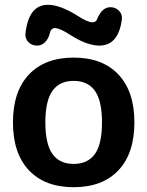

<svg xmlns="http://www.w3.org/2000/svg" viewBox="-20 -770 614 800"><path d="M375.5 -391.5Q346 -433 287 -433Q228 -433 198.5 -391.5Q169 -350 169 -260Q169 -170 198.5 -128.5Q228 -87 287 -87Q346 -87 375.5 -128.5Q405 -170 405 -260Q405 -350 375.5 -391.5ZM473.5 -60.5Q407 10 287 10Q167 10 100.5 -60.5Q34 -131 34 -260Q34 -389 100.5 -459.5Q167 -530 287 -530Q407 -530 473.5 -459.5Q540 -389 540 -260Q540 -131 473.5 -60.5ZM385 -691Q405 -740 440 -740Q461 -740 475.5 -725.5Q490 -711 488 -691Q474 -580 394 -580Q342 -580 272 -625Q229 -653 209 -653Q192 -653 187 -630Q182 -609 168 -594.5Q154 -580 134 -580Q113 -580 98.5 -594.5Q84 -609 86 -630Q99 -750 180 -750Q230 -750 302 -705Q345 -677 365 -677Q380 -677 385 -691Z"/></svg>

Font: Rounded Mplus 1c Bold
Style: Bold
Weight: 700
Version: Version 1.059.20150529